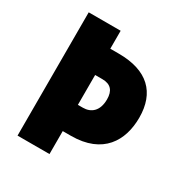

<svg xmlns="http://www.w3.org/2000/svg" viewBox="-167 -838 914 963"><g transform="rotate(30 290.0 -357.0)"><path d="M554 -383C554 -528 471 -610 304 -610H255V-714H70V0H255V-133H302C487 -133 554 -250 554 -383ZM284 -285H255V-458H297C346 -458 368 -431 368 -382C368 -313 330 -285 284 -285Z"/></g></svg>

Font: Noto Sans Gujarati UI SemiCondensed Black
Style: Regular
Weight: 900
Width: 4
Designer: Jelle Bosma - Monotype Design Team, Universal Thirst
Foundry: Monotype Imaging Inc.
Version: Version 2.106